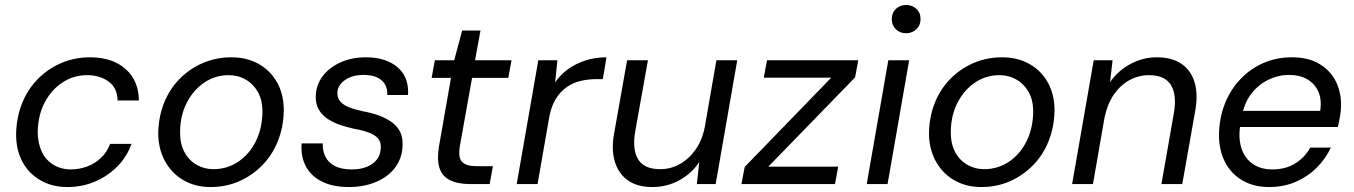

<svg xmlns="http://www.w3.org/2000/svg" viewBox="-20 -742 5460 774"><path d="M252 12Q190 12 142.5 -15.5Q95 -43 69.5 -91.5Q44 -140 45 -205Q47 -272 70 -328Q93 -384 134 -425Q175 -466 228.5 -488.5Q282 -511 343 -511Q433 -511 486 -464Q539 -417 540 -337H454Q453 -388 417.5 -413.5Q382 -439 331 -439Q277 -439 232.5 -410Q188 -381 161 -330.5Q134 -280 132 -213Q132 -177 141.5 -148Q151 -119 169 -99.5Q187 -80 211.5 -69.5Q236 -59 265 -59Q299 -59 330.5 -70.5Q362 -82 386.5 -105Q411 -128 424 -162H510Q492 -111 454 -72Q416 -33 364 -10.5Q312 12 252 12Z M829 12Q766 12 718 -16.5Q670 -45 643.5 -95.5Q617 -146 618 -210Q620 -275 642.5 -330Q665 -385 705.5 -425.5Q746 -466 799 -488.5Q852 -511 913 -511Q976 -511 1024 -483.5Q1072 -456 1098.5 -407Q1125 -358 1124 -292Q1122 -227 1099.5 -171.5Q1077 -116 1036.5 -75Q996 -34 943.5 -11Q891 12 829 12ZM840 -60Q895 -60 939.5 -89.5Q984 -119 1010 -170Q1036 -221 1038 -286Q1039 -336 1020.5 -369.5Q1002 -403 971 -421Q940 -439 902 -439Q848 -439 804 -409.5Q760 -380 733.5 -329Q707 -278 706 -213Q705 -164 723 -130Q741 -96 772 -78Q803 -60 840 -60Z M1386 12Q1323 12 1279 -9.5Q1235 -31 1213.5 -70.5Q1192 -110 1196 -164H1281Q1280 -136 1291 -112Q1302 -88 1328.5 -73.5Q1355 -59 1398 -59Q1434 -59 1460 -70Q1486 -81 1500.5 -100.5Q1515 -120 1515 -148Q1516 -171 1503 -185Q1490 -199 1465.5 -208Q1441 -217 1407 -223Q1379 -229 1351 -238.5Q1323 -248 1300.5 -263Q1278 -278 1265 -300.5Q1252 -323 1253 -354Q1254 -399 1280 -434Q1306 -469 1351.5 -490Q1397 -511 1455 -511Q1535 -511 1582 -471.5Q1629 -432 1625 -359H1541Q1543 -397 1518 -418.5Q1493 -440 1446 -440Q1399 -440 1369.5 -418.5Q1340 -397 1340 -366Q1340 -346 1352.5 -332Q1365 -318 1388.5 -309Q1412 -300 1445 -293Q1478 -287 1506 -277Q1534 -267 1556.5 -251.5Q1579 -236 1591.5 -213.5Q1604 -191 1603 -158Q1602 -106 1574 -68Q1546 -30 1497 -9Q1448 12 1386 12Z M1875 0Q1824 0 1792.5 -16.5Q1761 -33 1751 -67Q1741 -101 1750 -154L1798 -428H1720L1733 -499H1811L1843 -619H1917L1895 -499H2042L2029 -428H1883L1834 -154Q1826 -107 1842.5 -89.5Q1859 -72 1902 -72H1967L1954 0Z M2063 0 2150 -499H2227L2218 -410Q2240 -442 2271 -464Q2302 -486 2341 -498.5Q2380 -511 2425 -511L2410 -423H2384Q2350 -423 2319.5 -415.5Q2289 -408 2263.5 -390Q2238 -372 2220 -342.5Q2202 -313 2194 -269L2147 0Z M2611 12Q2547 12 2509 -16.5Q2471 -45 2457.5 -94Q2444 -143 2456 -206L2508 -499H2592L2541 -214Q2528 -141 2552 -100.5Q2576 -60 2641 -60Q2683 -60 2719.5 -80Q2756 -100 2783 -137.5Q2810 -175 2821 -229L2868 -499H2952L2865 0H2789L2799 -89Q2768 -42 2718 -15Q2668 12 2611 12Z M2969 0 2982 -69 3331 -429H3059L3072 -499H3440L3427 -430L3077 -70H3359L3346 0Z M3474 0 3561 -499H3645L3558 0ZM3633 -608Q3608 -608 3591.5 -624Q3575 -640 3575 -665Q3575 -690 3591.5 -706Q3608 -722 3633 -722Q3657 -722 3674 -706.5Q3691 -691 3691 -665Q3691 -640 3674 -624Q3657 -608 3633 -608Z M3936 12Q3873 12 3825 -16.5Q3777 -45 3750.5 -95.5Q3724 -146 3725 -210Q3727 -275 3749.5 -330Q3772 -385 3812.5 -425.5Q3853 -466 3906 -488.5Q3959 -511 4020 -511Q4083 -511 4131 -483.5Q4179 -456 4205.5 -407Q4232 -358 4231 -292Q4229 -227 4206.5 -171.5Q4184 -116 4143.5 -75Q4103 -34 4050.5 -11Q3998 12 3936 12ZM3947 -60Q4002 -60 4046.5 -89.5Q4091 -119 4117 -170Q4143 -221 4145 -286Q4146 -336 4127.5 -369.5Q4109 -403 4078 -421Q4047 -439 4009 -439Q3955 -439 3911 -409.5Q3867 -380 3840.5 -329Q3814 -278 3813 -213Q3812 -164 3830 -130Q3848 -96 3879 -78Q3910 -60 3947 -60Z M4302 0 4389 -499H4465L4455 -411Q4487 -457 4537 -484Q4587 -511 4644 -511Q4706 -511 4744.5 -483.5Q4783 -456 4796.5 -407.5Q4810 -359 4798 -294L4746 0H4662L4712 -285Q4725 -359 4700.5 -399Q4676 -439 4612 -439Q4570 -439 4533.5 -419Q4497 -399 4471 -362Q4445 -325 4433 -270L4386 0Z M5096 12Q5034 12 4988 -15Q4942 -42 4917.5 -90.5Q4893 -139 4894 -204Q4896 -269 4918 -324.5Q4940 -380 4979.5 -422Q5019 -464 5072 -487.5Q5125 -511 5188 -511Q5254 -511 5298.5 -484.5Q5343 -458 5365 -414Q5387 -370 5386 -316Q5386 -297 5382 -273Q5378 -249 5373 -230H4960L4971 -295H5302Q5309 -342 5294 -374Q5279 -406 5249 -423Q5219 -440 5177 -440Q5134 -440 5094 -421Q5054 -402 5025 -365Q4996 -328 4986 -272L4981 -244Q4971 -190 4983.5 -148Q4996 -106 5028.5 -82.5Q5061 -59 5109 -59Q5162 -59 5201 -83Q5240 -107 5262 -147H5345Q5324 -102 5288 -66Q5252 -30 5203.5 -9Q5155 12 5096 12Z"/></svg>

Font: DM Sans 20pt
Style: Italic
Weight: 400
Italic angle: -10°
Version: Version 4.004;gftools[0.9.30]